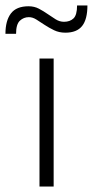

<svg xmlns="http://www.w3.org/2000/svg" viewBox="-65 -685 341 705"><path d="M80 0V-470H132V0ZM-45 -561Q-45 -609 -25 -635.5Q-5 -662 40 -662Q61 -662 78 -653Q95 -644 110 -633.5Q125 -623 139.5 -614Q154 -605 170 -605Q192 -605 205 -617.5Q218 -630 218 -665H256Q256 -614 236.5 -589.5Q217 -565 175 -565Q152 -565 133.5 -574Q115 -583 99 -593.5Q83 -604 69 -613Q55 -622 41 -622Q22 -622 8 -609Q-6 -596 -6 -561Z"/></svg>

Font: Mukta Mahee ExtraLight
Style: Regular
Weight: 275
Designer: Shuchita Grover, Noopur Datye, Girish Dalvi, Yashodeep Gholap
Foundry: Ek Type
Version: Version 2.538;PS 1.000;hotconv 16.6.51;makeotf.lib2.5.65220;